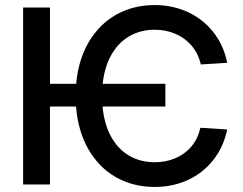

<svg xmlns="http://www.w3.org/2000/svg" viewBox="-20 -737 972 767"><path d="M640.6 -311.5H389.6Q396.5 -239.3 424.8 -189.2Q453.1 -139.2 497.8 -114Q542.5 -88.9 597.7 -88.9Q641.6 -88.9 679.4 -104.5Q717.3 -120.1 743.9 -151.1Q770.5 -182.1 780.3 -226.6L887.7 -219.7Q872.6 -148.9 831.5 -97.2Q790.5 -45.4 730.2 -17.8Q669.9 9.8 597.7 9.8Q512.2 9.8 443.8 -28.8Q375.5 -67.4 333.5 -140.1Q291.5 -212.9 283.7 -311.5H179.7V0H72.3V-707H179.7V-402.3H284.2Q293 -499 335.2 -570.1Q377.4 -641.1 445.3 -679Q513.2 -716.8 597.7 -716.8Q668.9 -716.8 729.5 -689.2Q790 -661.6 831.5 -609.6Q873 -557.6 887.7 -486.3L782.2 -479.5Q772 -523.9 744.9 -555.2Q717.8 -586.4 679.7 -602.3Q641.6 -618.2 597.7 -618.2Q543.5 -618.2 499.3 -593.8Q455.1 -569.3 426.5 -520.8Q397.9 -472.2 390.1 -402.3H640.6Z"/></svg>

Font: Pretendard Std Medium
Style: Regular
Weight: 500
Designer: Base glyphs from Inter by Rasmus Andersson; Hangeul glyphs from Noto Sans CJK(Source Han Sans) by Jang Soo-young and Kan
Foundry: Kil Hyung-jin
Version: Version 1.309